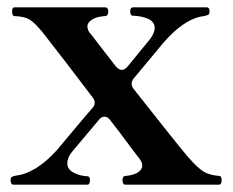

<svg xmlns="http://www.w3.org/2000/svg" viewBox="-20 -505 637 525"><path d="M586 -13Q586 0 579 0H323Q315 0 315 -13Q315 -24 324 -24Q345 -26 357 -33.5Q369 -41 369 -53Q369 -61 360 -73Q350 -85 311 -138L281 -177Q274 -186 266 -186Q257 -186 251 -178L177 -90Q164 -74 164 -59Q164 -42 181 -33Q198 -24 219 -23Q226 -23 226 -13Q226 0 219 0H17Q9 0 9 -13Q9 -19 12 -21Q15 -23 24 -25Q78 -31 136 -95L156 -119Q223 -199 232 -209Q239 -216 239 -224Q239 -232 233 -239Q162 -333 97 -416Q75 -443 61 -451.5Q47 -460 20 -461Q13 -461 13 -474Q13 -485 20 -485H267Q276 -485 276 -474Q276 -461 267 -461Q246 -460 232.5 -452Q219 -444 219 -432Q219 -429 220 -427Q221 -420 226 -414.5Q231 -409 233 -406L249 -385L297 -323Q305 -314 313 -314Q320 -314 328 -322Q380 -385 391 -399Q403 -416 403 -428Q403 -445 386 -453Q369 -461 344 -462Q336 -462 336 -474Q336 -485 344 -485H545Q553 -485 553 -474Q553 -467 550 -465Q547 -463 538 -461Q484 -455 425 -386L391 -345L346 -291Q340 -284 340 -276Q340 -269 346 -261Q465 -110 493 -77Q522 -44 538 -35Q554 -26 579 -24Q586 -24 586 -13Z"/></svg>

Font: Shippori Mincho B1
Style: Bold
Weight: 700
Designer: FONTDASU
Foundry: FONTDASU / Google Inc. / but / Adobe
Version: Version 3.110; ttfautohint (v1.8.3)